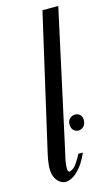

<svg xmlns="http://www.w3.org/2000/svg" viewBox="-112 -731 444 785"><g transform="rotate(-15 110.5 -338.5)"><path d="M201 -213Q201 -195 191.5 -186Q182 -177 170.5 -176.5Q159 -176 149.5 -184.5Q140 -193 140 -210Q140 -226 149.5 -234.5Q159 -243 170.5 -243.5Q182 -244 191.5 -236.5Q201 -229 201 -213ZM97 -121Q92 -100 88 -81Q84 -62 83 -48Q82 -34 85 -27.5Q88 -21 96 -26Q110 -30 123 -49.5Q136 -69 144 -85H163Q155 -65 141 -43.5Q127 -22 109.5 -7Q92 8 73 12Q54 16 36 1Q22 -13 17.5 -30.5Q13 -48 15 -70.5Q17 -93 23.5 -121Q30 -149 38 -184L154 -690H221Z"/></g></svg>

Font: Lucien Schoenschriftv CAT
Style: Regular
Weight: 400
Designer: Lucian Bernhard 1928
Foundry: CAT-Fonts Peter Wiegel
Version: Version 1.000